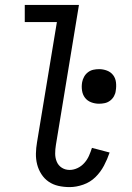

<svg xmlns="http://www.w3.org/2000/svg" viewBox="-20 -755 540 783"><path d="M264 8Q240 8 218 3Q196 -2 178.5 -14Q161 -26 149 -44.5Q137 -63 131.5 -84.5Q126 -106 126.5 -129Q127 -152 131 -175L212 -665H81V-735H302L208 -164Q205 -146 205 -128.5Q205 -111 211.5 -95.5Q218 -80 232 -71Q246 -62 264 -62Q280 -62 296 -69.5Q312 -77 324 -90.5Q336 -104 343 -120Q350 -136 355 -152L427 -133Q418 -106 404 -79.5Q390 -53 369 -32.5Q348 -12 319.5 -2Q291 8 264 8ZM384 -332Q367 -332 351.5 -338Q336 -344 326.5 -356.5Q317 -369 314.5 -386Q312 -403 315 -420Q317 -431 323 -442Q329 -453 339 -460.5Q349 -468 360.5 -470.5Q372 -473 384 -473Q401 -473 416.5 -467Q432 -461 441.5 -448.5Q451 -436 453 -419Q455 -402 452 -385Q451 -374 445 -363Q439 -352 429 -344.5Q419 -337 407.5 -334.5Q396 -332 384 -332Z"/></svg>

Font: Iosevka Algr
Style: Italic
Weight: 400
Italic angle: -9°
Monospace: yes
Designer: Belleve Invis
Foundry: Belleve Invis
Version: Version 26.0.2; ttfautohint (v1.8.3)